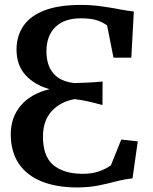

<svg xmlns="http://www.w3.org/2000/svg" viewBox="-20 -772 638 802"><path d="M304 11Q216.5 11 154.2 -14Q92 -39 58.5 -88.5Q25 -138 25 -211.5Q25 -281.5 66.8 -331Q108.5 -380.5 187 -399.5Q123.5 -417.5 86.2 -458.8Q49 -500 49 -565.5Q49.5 -623 78.5 -664.8Q107.5 -706.5 167 -729Q226.5 -751.5 319 -751.5Q354 -751.5 384 -748Q414 -744.5 440.5 -740Q467 -735.5 491.2 -731Q515.5 -726.5 539 -724L528.5 -531H454L427.5 -665.5Q410 -679 385 -687.2Q360 -695.5 317 -695.5Q249 -695.5 211.5 -659.2Q174 -623 174 -557Q174 -499.5 203.2 -465.2Q232.5 -431 291.5 -425Q316 -425.5 346 -427Q376 -428.5 408.5 -431.5L408 -333Q371.5 -343.5 344 -349.2Q316.5 -355 291.5 -358Q231.5 -347 195.5 -307.2Q159.5 -267.5 159.5 -201.5Q159.5 -119.5 202 -83.2Q244.5 -47 322.5 -46Q362 -45.5 392.2 -55.8Q422.5 -66 443.5 -82L486.5 -189L555.5 -181.5L533.5 -27Q497.5 -23 463 -13.8Q428.5 -4.5 390.2 3Q352 10.5 304 11Z"/></svg>

Font: Merriweather 28pt SemiBold
Style: Regular
Weight: 600
Version: Version 2.100